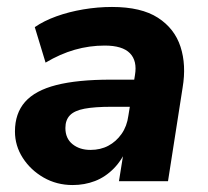

<svg xmlns="http://www.w3.org/2000/svg" viewBox="-20 -521 597 552"><path d="M189 11Q143 11 105.5 -10.5Q68 -32 45.5 -67Q23 -102 23 -143Q23 -195 52 -228Q81 -261 142 -276.5Q203 -292 298 -292H377L365 -214H301Q252 -214 223 -208.5Q194 -203 181 -189.5Q168 -176 168 -153Q168 -123 188.5 -106.5Q209 -90 240 -90Q269 -90 291.5 -102Q314 -114 329.5 -136Q345 -158 349 -188L368 -305Q375 -346 353.5 -368Q332 -390 281 -390Q237 -390 195 -378Q153 -366 111 -341L80 -443Q106 -461 142 -474Q178 -487 219.5 -494Q261 -501 302 -501Q386 -501 434 -470Q482 -439 499 -386.5Q516 -334 505 -269L463 0H322L338 -100H347Q332 -62 307.5 -37Q283 -12 253 -0.5Q223 11 189 11Z"/></svg>

Font: Nunito Sans 12pt ExtraLight 12pt ExtraBold
Style: Italic
Weight: 800
Italic angle: -9°
Version: Version 3.101;gftools[0.9.27]